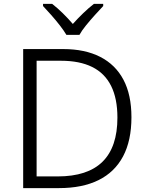

<svg xmlns="http://www.w3.org/2000/svg" viewBox="-20 -966 757 986"><path d="M655 -364Q655 -244 612 -163Q569 -82 486 -41Q403 0 283 0H99V-714H305Q416 -714 494.5 -674Q573 -634 614 -556.5Q655 -479 655 -364ZM583 -362Q583 -460 550.5 -525Q518 -590 453.5 -622Q389 -654 293 -654H168V-60H276Q430 -60 506.5 -135.5Q583 -211 583 -362ZM321 -787Q308 -809 287 -836Q266 -863 242.5 -889.5Q219 -916 201 -935V-946H248Q275 -925 302.5 -898Q330 -871 354 -843Q379 -871 407 -898Q435 -925 462 -946H510V-935Q492 -916 468 -889.5Q444 -863 422 -836Q400 -809 388 -787Z"/></svg>

Font: Noto Sans Oriya Light
Style: Regular
Weight: 300
Version: Version 2.003